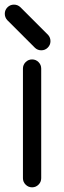

<svg xmlns="http://www.w3.org/2000/svg" viewBox="-20 -801 274 821"><path d="M78.1 -507.8Q78.1 -523.9 89.6 -535.4Q101.1 -546.9 117.2 -546.9Q133.3 -546.9 144.8 -535.4Q156.2 -523.9 156.2 -507.8V-39.1Q156.2 -22.9 144.8 -11.5Q133.3 0 117.2 0Q101.1 0 89.6 -11.5Q78.1 -22.9 78.1 -39.1ZM0.5 -742.2Q0.5 -758.3 12 -769.8Q23.4 -781.2 39.6 -781.2Q55.7 -781.2 67.4 -770L186 -651.4Q195.8 -640.1 195.8 -625Q195.8 -608.9 184.3 -597.4Q172.9 -585.9 156.7 -585.9Q141.1 -585.9 129.9 -596.2L11.2 -714.8Q0.5 -726.6 0.5 -742.2Z"/></svg>

Font: Comfortaa
Style: Regular
Weight: 400
Designer: Johan Aakerlund
Foundry: Johan Aakerlund
Version: Version 2.001; ttfautohint (v1.4.1)